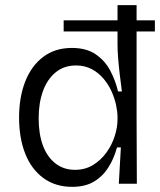

<svg xmlns="http://www.w3.org/2000/svg" viewBox="-20 -713 621 745"><path d="M227 -634H581V-591H227ZM260 12Q195 12 148.5 -22Q102 -56 78 -116.5Q54 -177 54 -257Q54 -336 78 -397Q102 -458 148 -492.5Q194 -527 259 -527Q315 -527 351 -502.5Q387 -478 407.5 -439.5Q428 -401 438 -358H453Q449 -389 445 -421.5Q441 -454 438.5 -485.5Q436 -517 436 -542V-693H510V-253L511 0H441L449 -141H434Q422 -97 400 -62.5Q378 -28 344 -8Q310 12 260 12ZM271 -54Q310 -54 340.5 -72.5Q371 -91 392.5 -120.5Q414 -150 425 -184.5Q436 -219 436 -249V-259Q436 -279 430.5 -305Q425 -331 413 -358Q401 -385 381.5 -408Q362 -431 335.5 -445Q309 -459 275 -459Q228 -459 195.5 -432Q163 -405 146.5 -359Q130 -313 130 -254Q130 -193 146.5 -148.5Q163 -104 195 -79Q227 -54 271 -54Z"/></svg>

Font: Bricolage Grotesque 24pt Light
Style: Regular
Weight: 300
Designer: Mathieu Triay
Foundry: Atelier Triay
Version: Version 1.001;gftools[0.9.33.dev8+g029e19f]